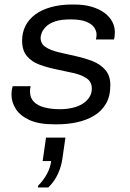

<svg xmlns="http://www.w3.org/2000/svg" viewBox="-20 -541 577 851"><path d="M220 10Q151 10 109.5 -9.5Q68 -29 49.5 -59Q31 -89 31 -120Q31 -132 32.5 -142Q34 -152 36 -159H116Q114 -152 113.5 -146.5Q113 -141 113 -135Q113 -108 129.5 -90.5Q146 -73 176.5 -65Q207 -57 245 -57Q275 -57 301 -63Q327 -69 346 -81Q365 -93 376 -110Q387 -127 387 -148Q387 -178 364.5 -193.5Q342 -209 307 -217Q272 -225 232.5 -233Q193 -241 157.5 -253.5Q122 -266 100 -291.5Q78 -317 78 -361Q78 -397 93 -426.5Q108 -456 136.5 -477Q165 -498 206.5 -509.5Q248 -521 300 -521H309Q353 -521 386.5 -511Q420 -501 443 -484Q466 -467 477.5 -445Q489 -423 489 -399Q489 -389 488 -380Q487 -371 485 -366H405Q406 -370 407 -375Q408 -380 408 -387Q408 -403 398 -418.5Q388 -434 363 -444.5Q338 -455 293 -455Q250 -455 224 -446Q198 -437 184 -423Q170 -409 165 -395.5Q160 -382 160 -374Q160 -347 182 -332.5Q204 -318 239.5 -309.5Q275 -301 314.5 -292.5Q354 -284 389 -270.5Q424 -257 446.5 -231.5Q469 -206 469 -164Q469 -114 449.5 -81Q430 -48 396.5 -28Q363 -8 321 1Q279 10 234 10ZM148 290 149 282Q173 258 188 230Q203 202 207 173H169L184 69H270L257 159Q253 193 237.5 228Q222 263 194 290Z"/></svg>

Font: Chivo Medium Light
Style: Italic
Weight: 300
Italic angle: -8.05°
Version: Version 2.002